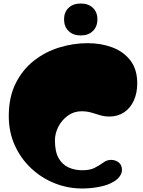

<svg xmlns="http://www.w3.org/2000/svg" viewBox="-20 -1060 816 1094"><path d="M448 14Q366 14 291 -16Q216 -46 157 -101.5Q98 -157 64 -232.5Q30 -308 30 -399Q30 -506 69 -584.5Q108 -663 173 -714Q238 -765 318 -789.5Q398 -814 480 -814Q556 -814 620 -790Q684 -766 723 -715.5Q762 -665 762 -585Q762 -530 742.5 -487Q723 -444 687 -420Q651 -396 603 -396Q575 -396 550.5 -403.5Q526 -411 500.5 -418.5Q475 -426 445 -426Q401 -426 366.5 -401Q332 -376 312.5 -338Q293 -300 293 -260Q293 -196 314 -159Q335 -122 370.5 -106Q406 -90 448 -90Q491 -90 516 -102Q541 -114 572 -136Q592 -150 616 -149Q640 -148 657.5 -133.5Q675 -119 675 -91Q675 -72 659.5 -51.5Q644 -31 607 -14Q579 -1 535.5 6.5Q492 14 448 14ZM440 -858Q397 -858 371 -883Q345 -908 345 -950Q345 -991 371 -1015.5Q397 -1040 440 -1040Q483 -1040 509 -1015.5Q535 -991 535 -950Q535 -908 509 -883Q483 -858 440 -858Z"/></svg>

Font: Matemasie
Style: Regular
Weight: 400
Designer: Adam Yeo
Version: Version 1.001; ttfautohint (v1.8.4.7-5d5b)